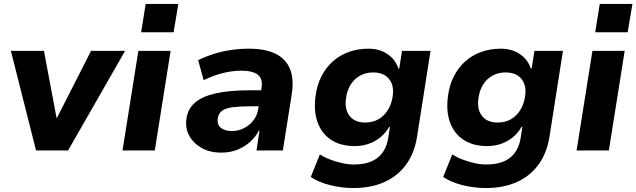

<svg xmlns="http://www.w3.org/2000/svg" viewBox="-20 -760 3215 970"><path d="M162 0 35 -503H202L266 -163H267L440 -503H612L324 0Z M693 -597 716 -740H881L857 -597ZM599 0 679 -503H842L762 0Z M1098 11Q1040 11 998.5 -12.5Q957 -36 936 -74.5Q915 -113 922 -160Q928 -209 964.5 -241Q1001 -273 1070.5 -288.5Q1140 -304 1245 -304H1319L1307 -223H1245Q1193 -223 1157 -218.5Q1121 -214 1102 -200.5Q1083 -187 1080 -160Q1076 -131 1095.5 -114.5Q1115 -98 1152 -98Q1183 -98 1211.5 -112Q1240 -126 1260 -151.5Q1280 -177 1285 -212L1301 -314Q1309 -362 1282.5 -382.5Q1256 -403 1198 -403Q1158 -403 1110.5 -392Q1063 -381 1009 -355L981 -456Q1020 -475 1061.5 -488Q1103 -501 1147.5 -507.5Q1192 -514 1238 -514Q1319 -514 1371 -489Q1423 -464 1444.5 -413Q1466 -362 1454 -284L1409 0H1276L1291 -100H1288Q1269 -65 1240.5 -40.5Q1212 -16 1176.5 -2.5Q1141 11 1098 11Z M1766 190Q1706 190 1648 175.5Q1590 161 1550 134L1596 20Q1619 35 1648 46Q1677 57 1708 64Q1739 71 1767 71Q1844 71 1887 37.5Q1930 4 1941 -61L1950 -119H1946Q1928 -87 1900 -65Q1872 -43 1840 -32.5Q1808 -22 1772 -22Q1701 -22 1653 -53.5Q1605 -85 1584.5 -142Q1564 -199 1574 -273Q1581 -329 1603.5 -373.5Q1626 -418 1661 -449.5Q1696 -481 1742 -497.5Q1788 -514 1841 -514Q1898 -514 1938 -486.5Q1978 -459 1993 -413L1997 -414L2011 -503H2155L2087 -69Q2074 13 2032 71Q1990 129 1922.5 159.5Q1855 190 1766 190ZM1825 -141Q1863 -141 1892 -157.5Q1921 -174 1940 -205Q1959 -236 1964 -275Q1972 -328 1945.5 -361Q1919 -394 1865 -394Q1828 -394 1798.5 -377.5Q1769 -361 1751 -331.5Q1733 -302 1728 -263Q1720 -208 1746 -174.5Q1772 -141 1825 -141Z M2435 190Q2375 190 2317 175.5Q2259 161 2219 134L2265 20Q2288 35 2317 46Q2346 57 2377 64Q2408 71 2436 71Q2513 71 2556 37.5Q2599 4 2610 -61L2619 -119H2615Q2597 -87 2569 -65Q2541 -43 2509 -32.5Q2477 -22 2441 -22Q2370 -22 2322 -53.5Q2274 -85 2253.5 -142Q2233 -199 2243 -273Q2250 -329 2272.5 -373.5Q2295 -418 2330 -449.5Q2365 -481 2411 -497.5Q2457 -514 2510 -514Q2567 -514 2607 -486.5Q2647 -459 2662 -413L2666 -414L2680 -503H2824L2756 -69Q2743 13 2701 71Q2659 129 2591.5 159.5Q2524 190 2435 190ZM2494 -141Q2532 -141 2561 -157.5Q2590 -174 2609 -205Q2628 -236 2633 -275Q2641 -328 2614.5 -361Q2588 -394 2534 -394Q2497 -394 2467.5 -377.5Q2438 -361 2420 -331.5Q2402 -302 2397 -263Q2389 -208 2415 -174.5Q2441 -141 2494 -141Z M2987 -597 3010 -740H3175L3151 -597ZM2893 0 2973 -503H3136L3056 0Z"/></svg>

Font: Nunito Sans 7pt ExtraBold
Style: Italic
Weight: 800
Italic angle: -9°
Designer: Vernon Adams
Foundry: Vernon Adams
Version: Version 3.101;gftools[0.9.27]